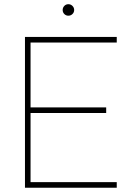

<svg xmlns="http://www.w3.org/2000/svg" viewBox="-20 -885 609 905"><path d="M530.3 -26.4V0H97.7V-710.9H530.3V-684.6H124V-378.9H480.5V-352.5H124V-26.4ZM275.4 -837.9Q275.4 -849.1 283.2 -857.2Q291 -865.2 302.2 -865.2Q313.5 -865.2 321.5 -857.2Q329.6 -849.1 329.6 -837.9Q329.6 -826.7 321.5 -818.8Q313.5 -811 302.2 -811Q291 -811 283.2 -818.8Q275.4 -826.7 275.4 -837.9Z"/></svg>

Font: Vazirmatn RD FD Thin
Style: Regular
Weight: 100
Designer: Saber Rastikerdar
Foundry: Saber Rastikerdar
Version: Version 33.003